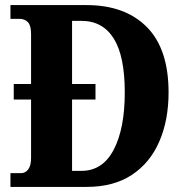

<svg xmlns="http://www.w3.org/2000/svg" viewBox="-20 -734 729 754"><path d="M21 0V-54H62Q80 -54 91 -69Q102 -84 102 -114V-343H34V-404H102V-601Q102 -634 89.5 -647Q77 -660 56 -660H21V-714H320Q471 -714 556.5 -628Q642 -542 642 -371Q642 -262 605.5 -178Q569 -94 497.5 -47Q426 0 320 0ZM300 -63Q383 -63 426.5 -146Q470 -229 470 -371Q470 -514 426.5 -583Q383 -652 300 -652H263V-404H355V-343H263V-63Z"/></svg>

Font: Noto Serif Lao Condensed ExtraBold
Style: Regular
Weight: 800
Width: 3
Designer: Monotype Design Team
Foundry: Monotype Imaging Inc.
Version: Version 2.003; ttfautohint (v1.8.4.7-5d5b)